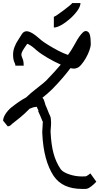

<svg xmlns="http://www.w3.org/2000/svg" viewBox="-36 -772 646 1248"><path d="M552 356 590 409Q575 426 557 439.5Q539 453 529 455Q522 456 515.5 456Q509 456 497 456Q370 456 313 372Q247 272 239 97Q238 84 240 62Q242 40 242 25Q242 20 243 18H241Q234 2 227 -16Q220 -34 211 -52H215Q212 -57 208.5 -64.5Q205 -72 203 -78Q201 -77 198 -77Q189 -77 178 -73.5Q167 -70 156 -65Q141 -50 127 -36.5Q113 -23 98 -11Q75 8 62.5 17.5Q50 27 44 32Q34 42 28.5 45.5Q23 49 15 49H14L-16 12Q-15 -8 0 -31.5Q15 -55 39 -75H40Q89 -115 133 -138Q141 -145 149 -152.5Q157 -160 165 -167H167V-168H166Q197 -194 221.5 -212.5Q246 -231 265 -249Q319 -305 359 -352Q316 -371 272.5 -396.5Q229 -422 202 -445Q190 -456 177.5 -466Q165 -476 146 -486Q144 -487 142 -487Q137 -483 131 -473Q115 -450 109 -438Q103 -426 103 -418Q103 -409 107 -400.5Q111 -392 114.5 -380Q118 -368 118 -345H64Q64 -354 60 -361.5Q56 -369 52.5 -382Q49 -395 49 -418Q49 -464 85 -517Q96 -534 107 -551.5Q118 -569 139 -569Q144 -569 159 -564Q179 -555 197.5 -540Q216 -525 237 -507Q247 -499 275.5 -481Q304 -463 340 -444Q376 -425 406 -415Q428 -445 445 -476Q450 -484 458.5 -500Q467 -516 478.5 -532.5Q490 -549 502 -560.5Q514 -572 525 -570Q542 -567 548 -546Q554 -525 554 -487Q554 -469 545 -444Q536 -419 522 -394.5Q508 -370 492.5 -352Q477 -334 464 -330Q453 -326 446 -326Q437 -326 422 -329Q371 -261 303 -192Q287 -176 271 -162.5Q255 -149 240 -137Q242 -134 245 -130Q248 -127 251.5 -116.5Q255 -106 257.5 -97Q260 -88 260 -88Q268 -72 274.5 -54Q281 -36 290 -18Q293 -12 294.5 0Q296 12 296 25Q296 44 294 63.5Q292 83 293 90Q297 169 312 225Q327 281 358 327Q372 347 413 361Q454 375 497 375Q519 375 523 374Q528 372 537 366Q546 360 549 356ZM143 -489Q143 -489 143 -489Q143 -489 143 -489ZM517 -490Q517 -490 518 -490ZM433 -752H487Q487 -731 468 -704Q449 -677 420.5 -651.5Q392 -626 363 -609.5Q334 -593 314 -593V-663Q318 -663 336.5 -675.5Q355 -688 377.5 -705Q400 -722 416.5 -735.5Q433 -749 433 -752Z"/></svg>

Font: Syne
Style: Italic
Weight: 400
Italic angle: -9°
Designer: Lucas Descroix
Foundry: Bonjour Monde
Version: Version 2.000; ttfautohint (v1.8.3)